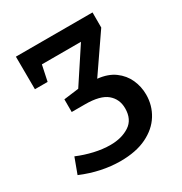

<svg xmlns="http://www.w3.org/2000/svg" viewBox="-167 -824 905 957"><g transform="rotate(-30 285.5 -346.0)"><path d="M253 10Q143 10 31 -37L64 -126Q109 -107 157 -96Q205 -85 249 -85Q314 -85 358.5 -114Q403 -143 403 -207Q403 -260 365 -292Q327 -324 240 -324H163V-397L249 -408L378 -604H153L134 -514H61L60 -702H501V-615L356 -404Q415 -398 453 -370Q491 -342 509.5 -301Q528 -260 528 -214Q528 -152 496.5 -101Q465 -50 403.5 -20Q342 10 253 10Z"/></g></svg>

Font: Bitter SemiBold
Style: Regular
Weight: 600
Designer: Sol Matas, and Bitter project Authors
Foundry: Sol Matas
Version: Version 2.001